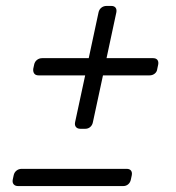

<svg xmlns="http://www.w3.org/2000/svg" viewBox="-20 -627 593 647"><path d="M251 -193Q241 -193 236 -199Q231 -205 233 -215L267 -373H110Q100 -373 95.5 -379Q91 -385 92 -395L95 -409Q97 -419 104.5 -425Q112 -431 122 -431H279L312 -585Q314 -595 321.5 -601Q329 -607 339 -607H355Q365 -607 369.5 -601Q374 -595 372 -585L339 -431H496Q506 -431 510.5 -425Q515 -419 513 -409L510 -395Q509 -385 501.5 -379Q494 -373 484 -373H327L293 -215Q291 -205 284 -199Q277 -193 267 -193ZM41 0Q31 0 26 -6Q21 -12 23 -22L26 -36Q28 -46 35.5 -52Q43 -58 53 -58H407Q417 -58 421.5 -52Q426 -46 424 -36L421 -22Q419 -12 412 -6Q405 0 395 0Z"/></svg>

Font: Rubik Light
Style: Italic
Weight: 300
Italic angle: -12°
Designer: Hubert and Fischer
Foundry: Hubert and Fischer
Version: Version 2.300;gftools[0.9.30]